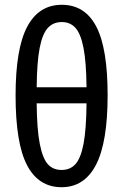

<svg xmlns="http://www.w3.org/2000/svg" viewBox="-20 -769 514 801"><path d="M429 -372Q429 -175 380.5 -81.5Q332 12 237 12Q141 12 93 -79.5Q45 -171 45 -371Q45 -566 93.5 -657.5Q142 -749 238 -749Q334 -749 381.5 -658.5Q429 -568 429 -372ZM133 -405H341Q340 -509 328.5 -568.5Q317 -628 295 -652.5Q273 -677 238 -677Q202 -677 179.5 -652.5Q157 -628 145.5 -569Q134 -510 133 -405ZM341 -338H133Q134 -229 146 -168.5Q158 -108 179.5 -84Q201 -60 237 -60Q273 -60 295 -84.5Q317 -109 328.5 -169Q340 -229 341 -338Z"/></svg>

Font: Fira Sans Extra Condensed
Style: Regular
Weight: 400
Width: 1
Designer: Carrois Corporate & Edenspiekermann AG
Foundry: Carrois Corporate GbR & Edenspiekermann AG
Version: Version 4.203